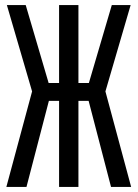

<svg xmlns="http://www.w3.org/2000/svg" viewBox="-20 -734 540 754"><path d="M5 0H84L172 -338H212V0H288V-338H328L416 0H495L394 -375L493 -714H419L329 -408H288V-714H212V-408H171L81 -714H7L106 -375Z"/></svg>

Font: Noto Sans Mono ExtraCondensed
Style: Regular
Weight: 400
Width: 2
Designer: Monotype Design Team
Foundry: Monotype Imaging Inc.
Version: Version 2.014